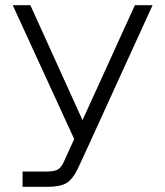

<svg xmlns="http://www.w3.org/2000/svg" viewBox="-20 -720 636 740"><path d="M67 0V-59H162Q188 -59 201.5 -66Q215 -73 225 -94Q226 -97 236.5 -119.5Q247 -142 266 -184L29 -700H97L298 -257Q322 -310 350.5 -372Q379 -434 407 -496Q435 -558 459.5 -611.5Q484 -665 500 -700H568Q544 -647 514 -581.5Q484 -516 452 -446Q420 -376 390 -310Q360 -244 335.5 -190.5Q311 -137 296 -104.5Q281 -72 279 -68Q260 -29 236 -14.5Q212 0 165 0Z"/></svg>

Font: Zen Kaku Gothic Antique
Style: Regular
Weight: 400
Designer: Yoshimichi Ohira
Foundry: Positype
Version: Version 1.001